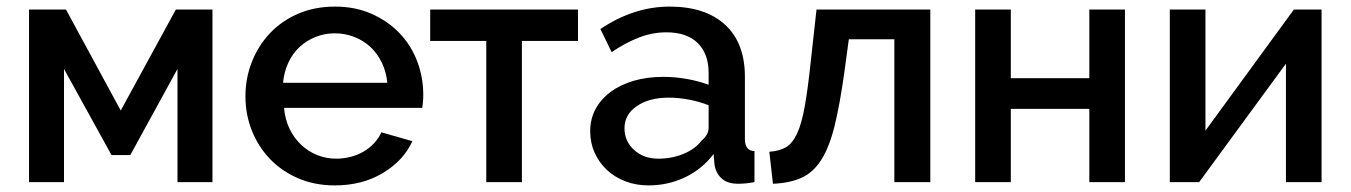

<svg xmlns="http://www.w3.org/2000/svg" viewBox="-20 -552 4095 582"><path d="M346 -217 513 -523H624V0H518V-343L375 -82H318L174 -343V0H68V-523H180Z M995 10Q934 10 884 -11.5Q834 -33 798.5 -70Q763 -107 743.5 -156Q724 -205 724 -260Q724 -315 743.5 -364.5Q763 -414 798.5 -451.5Q834 -489 884 -510.5Q934 -532 996 -532Q1057 -532 1106.5 -510Q1156 -488 1191 -451.5Q1226 -415 1244.5 -366.5Q1263 -318 1263 -265Q1263 -253 1262 -242.5Q1261 -232 1260 -225H841Q844 -190 857.5 -162Q871 -134 892.5 -113.5Q914 -93 941.5 -82Q969 -71 999 -71Q1021 -71 1042.5 -76.5Q1064 -82 1082 -92.5Q1100 -103 1114 -118Q1128 -133 1136 -151L1230 -124Q1203 -65 1140.5 -27.5Q1078 10 995 10ZM1154 -301Q1151 -334 1137.5 -362Q1124 -390 1103 -409.5Q1082 -429 1054 -440Q1026 -451 995 -451Q964 -451 936.5 -440Q909 -429 888 -409.5Q867 -390 854 -362Q841 -334 838 -301Z M1562 0H1454V-428H1284V-523H1732V-428H1562Z M1946 10Q1908 10 1875.5 -2.5Q1843 -15 1819.5 -37Q1796 -59 1782.5 -89Q1769 -119 1769 -154Q1769 -191 1785 -221Q1801 -251 1830.5 -273Q1860 -295 1900.5 -307Q1941 -319 1990 -319Q2027 -319 2063 -312.5Q2099 -306 2128 -295V-331Q2128 -389 2095 -421.5Q2062 -454 2000 -454Q1958 -454 1917.5 -438.5Q1877 -423 1834 -394L1800 -464Q1901 -532 2010 -532Q2118 -532 2178 -477Q2238 -422 2238 -319V-130Q2238 -95 2267 -94V0Q2251 3 2239.5 4Q2228 5 2217 5Q2185 5 2167.5 -11Q2150 -27 2146 -52L2143 -85Q2108 -39 2056.5 -14.5Q2005 10 1946 10ZM1976 -71Q2016 -71 2051.5 -85.5Q2087 -100 2107 -126Q2128 -144 2128 -164V-233Q2100 -244 2068.5 -250Q2037 -256 2007 -256Q1948 -256 1910.5 -230.5Q1873 -205 1873 -163Q1873 -124 1902 -97.5Q1931 -71 1976 -71Z M2312 -92Q2342 -94 2362 -105.5Q2382 -117 2396 -147Q2410 -177 2419.5 -230Q2429 -283 2438 -369L2455 -523H2800V0H2691V-433H2553L2540 -337Q2526 -236 2510 -171Q2494 -106 2469.5 -67.5Q2445 -29 2409.5 -13Q2374 3 2323 5Z M3044 -315H3282V-523H3390V0H3282V-222H3044V0H2936V-523H3044Z M3634 -156 3902 -523H3986V0H3878V-359L3615 0H3526V-523H3634Z"/></svg>

Font: Oxford Sans SemiBold
Style: Regular
Weight: 600
Designer: Matt McInerney, Pablo Impallari, Rodrigo Fuenzalida
Foundry: Matt McInerney, Pablo Impallari, Rodrigo Fuenzalida
Version: Version 3.000g; ttfautohint (v1.5) -l 8 -r 28 -G 28 -x 14 -D